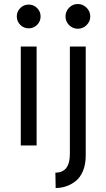

<svg xmlns="http://www.w3.org/2000/svg" viewBox="-20 -735 536 970"><path d="M167.5 -609.4Q149.9 -591.8 125 -591.8Q100.1 -591.8 82.5 -609.4Q64.9 -627 64.9 -651.9Q64.9 -676.8 82.5 -694.3Q100.1 -711.9 125 -711.9Q149.9 -711.9 167.5 -694.3Q185.1 -676.8 185.1 -651.9Q185.1 -627 167.5 -609.4ZM85 0V-500H165V0ZM259.8 137.2Q333 137.2 333 43V-500H413.1V50.8Q413.1 95.2 399.2 128.7Q385.3 162.1 362.3 179.9Q339.4 197.8 314 206.3Q288.6 214.8 261.2 214.8ZM436 -651.9Q436 -626.5 417.5 -608.2Q398.9 -589.8 373 -589.8Q347.7 -589.8 329.3 -607.9Q311 -626 311 -651.9Q311 -677.7 329.3 -696.3Q347.7 -714.8 373 -714.8Q398.4 -714.8 417.2 -696.3Q436 -677.7 436 -651.9Z"/></svg>

Font: Human Sans
Style: Regular
Weight: 400
Designer: Tim Radville
Foundry: Continuum
Version: Version 1.000;FEAKit 1.0